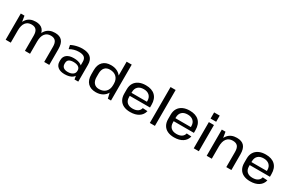

<svg xmlns="http://www.w3.org/2000/svg" viewBox="151 -2080 5148 3427"><g transform="rotate(30 2725.0 -366.0)"><path d="M875 -314Q875 -392 843.5 -429.5Q812 -467 745 -467Q667 -467 625 -412Q583 -357 583 -253L539 -180V-247Q539 -393 603 -470.5Q667 -548 786 -548Q885 -548 932.5 -493.5Q980 -439 980 -324V0H875ZM81 -540H157L186 -359V0H81ZM478 -314Q478 -392 446.5 -429.5Q415 -467 348 -467Q270 -467 228 -412Q186 -357 186 -253L143 -180V-247Q143 -393 206 -470.5Q269 -548 388 -548Q488 -548 535.5 -493Q583 -438 583 -324V0H478Z M1470 -183V-348Q1470 -411 1434.5 -439Q1399 -467 1323 -467Q1274 -467 1227 -454Q1180 -441 1138 -416L1122 -493Q1151 -509 1189 -521.5Q1227 -534 1268.5 -541Q1310 -548 1348 -548Q1462 -548 1519.5 -498.5Q1577 -449 1577 -348V0H1500ZM1297 8Q1208 8 1157.5 -32Q1107 -72 1107 -144V-171Q1107 -244 1158 -284Q1209 -324 1301 -324Q1399 -324 1455 -285.5Q1511 -247 1511 -175V-147Q1511 -74 1454 -33Q1397 8 1297 8ZM1326 -55Q1391 -55 1429.5 -82.5Q1468 -110 1468 -156V-169Q1468 -213 1431.5 -237.5Q1395 -262 1330 -262Q1271 -262 1238.5 -239.5Q1206 -217 1206 -165V-153Q1206 -105 1237.5 -80Q1269 -55 1326 -55Z M1939 8Q1832 8 1773 -53Q1714 -114 1714 -226V-314Q1714 -426 1773 -487Q1832 -548 1941 -548Q2018 -548 2074.5 -517.5Q2131 -487 2162.5 -430.5Q2194 -374 2194 -297V-248Q2194 -170 2162.5 -112.5Q2131 -55 2074 -23.5Q2017 8 1939 8ZM1961 -69Q2048 -69 2097.5 -119.5Q2147 -170 2147 -257V-285Q2147 -371 2097.5 -420Q2048 -469 1961 -469Q1893 -469 1856 -426.5Q1819 -384 1819 -306V-232Q1819 -156 1856.5 -112.5Q1894 -69 1961 -69ZM2147 -166V-740H2252V0H2187Z M2648 8Q2568 8 2511.5 -19Q2455 -46 2425 -98.5Q2395 -151 2395 -225V-315Q2395 -388 2426.5 -440Q2458 -492 2517 -520Q2576 -548 2658 -548Q2783 -548 2850 -483Q2917 -418 2917 -297V-240H2480V-302H2833L2818 -278V-321Q2818 -390 2775.5 -429.5Q2733 -469 2660 -469Q2583 -469 2541.5 -429Q2500 -389 2500 -317V-214Q2500 -143 2540.5 -105Q2581 -67 2655 -67Q2720 -67 2760 -93Q2800 -119 2811 -167L2910 -161Q2891 -80 2822.5 -36Q2754 8 2648 8Z M3157 -740V0H3052V-740Z M3553 8Q3473 8 3416.5 -19Q3360 -46 3330 -98.5Q3300 -151 3300 -225V-315Q3300 -388 3331.5 -440Q3363 -492 3422 -520Q3481 -548 3563 -548Q3688 -548 3755 -483Q3822 -418 3822 -297V-240H3385V-302H3738L3723 -278V-321Q3723 -390 3680.5 -429.5Q3638 -469 3565 -469Q3488 -469 3446.5 -429Q3405 -389 3405 -317V-214Q3405 -143 3445.5 -105Q3486 -67 3560 -67Q3625 -67 3665 -93Q3705 -119 3716 -167L3815 -161Q3796 -80 3727.5 -36Q3659 8 3553 8Z M4062 -540V0H3957V-540ZM4067 -737V-610H3952V-737Z M4628 -312Q4628 -393 4596 -430Q4564 -467 4495 -467Q4415 -467 4372 -412Q4329 -357 4329 -253L4286 -180V-247Q4286 -393 4350.5 -470.5Q4415 -548 4534 -548Q4636 -548 4684.5 -493Q4733 -438 4733 -323V0H4628ZM4224 -540H4300L4329 -367V0H4224Z M5120 8Q5040 8 4983.5 -19Q4927 -46 4897 -98.5Q4867 -151 4867 -225V-315Q4867 -388 4898.5 -440Q4930 -492 4989 -520Q5048 -548 5130 -548Q5255 -548 5322 -483Q5389 -418 5389 -297V-240H4952V-302H5305L5290 -278V-321Q5290 -390 5247.5 -429.5Q5205 -469 5132 -469Q5055 -469 5013.5 -429Q4972 -389 4972 -317V-214Q4972 -143 5012.5 -105Q5053 -67 5127 -67Q5192 -67 5232 -93Q5272 -119 5283 -167L5382 -161Q5363 -80 5294.5 -36Q5226 8 5120 8Z"/></g></svg>

Font: Pathway Extreme 8pt Thin 12pt Medium
Style: Regular
Weight: 500
Version: Version 1.001;gftools[0.9.26]